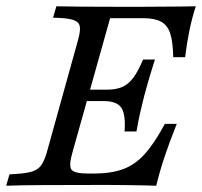

<svg xmlns="http://www.w3.org/2000/svg" viewBox="-27 -591 643 611"><path d="M-7.3 0 3.2 -36.3Q46.8 -37.9 69.4 -43.5Q91.9 -49.2 102.8 -63.3Q113.7 -77.4 121.8 -105.6L221.8 -465.3Q229.8 -494.4 226.6 -508.5Q223.4 -522.6 204 -528.2Q184.7 -533.9 141.9 -534.7L152.4 -571Q183.1 -570.2 233.9 -569.8Q284.7 -569.4 354 -569.4Q391.1 -569.4 424.2 -569.4Q457.3 -569.4 487.5 -569.8Q517.7 -570.2 544.8 -570.2Q571.8 -570.2 596 -571Q583.9 -533.1 575.8 -494Q567.7 -454.8 562.1 -408.9H524.2Q523.4 -457.3 514.9 -483.9Q506.5 -510.5 485.9 -521.8Q465.3 -533.1 429 -533.1H323.4L203.2 -104.8Q191.1 -62.9 200.8 -50.8Q210.5 -38.7 254 -38.7H271Q326.6 -38.7 364.9 -52.8Q403.2 -66.9 434.3 -101.6Q465.3 -136.3 497.6 -196.8H535.5Q511.3 -136.3 496 -89.9Q480.6 -43.5 470.2 0Q446 -0.8 422.2 -1.2Q398.4 -1.6 373.8 -2Q349.2 -2.4 323.4 -2.4Q297.6 -2.4 269.4 -2.4Q177.4 -2.4 108.1 -2Q38.7 -1.6 -7.3 0ZM223.4 -269.4 233.1 -305.6H397.6L387.1 -269.4ZM369.4 -172.6Q373.4 -227.4 358.9 -248.4Q344.4 -269.4 302.4 -269.4L312.9 -305.6Q341.9 -305.6 361.7 -314.1Q381.5 -322.6 397.2 -343.5Q412.9 -364.5 428.2 -401.6H466.1Q462.1 -389.5 456.5 -371Q450.8 -352.4 444.4 -330.6Q437.9 -308.9 432.3 -287.1Q429 -273.4 425.8 -260.5Q422.6 -247.6 419.4 -233.9Q416.1 -220.2 413.3 -205.2Q410.5 -190.3 407.3 -172.6Z"/></svg>

Font: Playfair 9pt
Style: Italic
Weight: 400
Italic angle: -15.6°
Designer: Claus Eggers Sørensen
Foundry: Claus Eggers Sørensen
Version: Version 2.001;gftools[0.9.30]